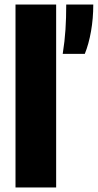

<svg xmlns="http://www.w3.org/2000/svg" viewBox="-20 -828 432 848"><path d="M48.5 0V-808H228V0ZM257 -590Q266 -647 269.2 -697.8Q272.5 -748.5 272.5 -808H392Q392 -746.5 382 -689.8Q372 -633 354.5 -590Z"/></svg>

Font: Encode Sans SmCnd XBd
Style: Regular
Weight: 800
Width: 4
Designer: Multiple Designers
Foundry: Impallari Type
Version: Version 3.002; ttfautohint (v1.8.3) -l 8 -r 50 -G 200 -x 14 